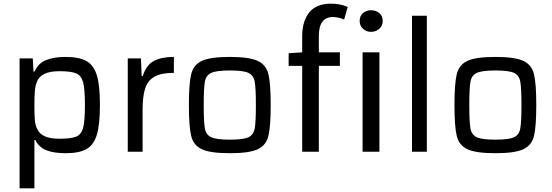

<svg xmlns="http://www.w3.org/2000/svg" viewBox="-20 -829 3015 1049"><path d="M87 -510H159L163 -438H169Q189 -484 232.5 -501Q276 -518 337 -518Q413 -518 453 -495Q493 -472 509.5 -416.5Q526 -361 526 -256Q526 -150 509.5 -94Q493 -38 453.5 -15Q414 8 339 8Q274 8 233.5 -8Q193 -24 173 -64H168V200H87ZM444 -255Q444 -341 434.5 -378Q425 -415 397.5 -427.5Q370 -440 305 -440Q254 -440 224 -426Q194 -412 182 -383Q173 -361 170.5 -332Q168 -303 168 -255Q168 -206 170 -178Q172 -150 180 -131Q193 -99 223 -85Q253 -71 305 -71Q370 -71 397.5 -83Q425 -95 434.5 -132Q444 -169 444 -255Z M678 -510H750L754 -413H760Q778 -473 820 -495.5Q862 -518 930 -518V-431Q861 -431 824 -410Q787 -389 773 -345.5Q759 -302 759 -228V0H678Z M1012 -255Q1012 -372 1024.5 -423.5Q1037 -475 1083 -496.5Q1129 -518 1236 -518Q1342 -518 1388 -496.5Q1434 -475 1446.5 -423.5Q1459 -372 1459 -255Q1459 -138 1446.5 -86.5Q1434 -35 1388 -13.5Q1342 8 1236 8Q1129 8 1083 -13.5Q1037 -35 1024.5 -86.5Q1012 -138 1012 -255ZM1378 -255Q1378 -349 1371.5 -383.5Q1365 -418 1337 -431Q1309 -444 1236 -444Q1163 -444 1134.5 -431Q1106 -418 1099.5 -383.5Q1093 -349 1093 -255Q1093 -161 1099.5 -126.5Q1106 -92 1134.5 -79Q1163 -66 1236 -66Q1309 -66 1337 -79Q1365 -92 1371.5 -126.5Q1378 -161 1378 -255Z M1722 0H1631V-469H1557V-538L1631 -543V-630Q1631 -713 1669.5 -761Q1708 -809 1789 -809Q1839 -809 1880 -791L1860 -722Q1828 -736 1799 -736Q1722 -736 1722 -632V-543H1837V-469H1722ZM2053 0H1961V-543H2053ZM2007 -655Q1981 -655 1963 -672Q1945 -689 1945 -714Q1945 -742 1963 -757.5Q1981 -773 2007 -773Q2034 -773 2052.5 -757.5Q2071 -742 2071 -714Q2071 -689 2052.5 -672Q2034 -655 2007 -655Z M2231 0V-743H2312V0Z M2463 -255Q2463 -372 2475.5 -423.5Q2488 -475 2534 -496.5Q2580 -518 2687 -518Q2793 -518 2839 -496.5Q2885 -475 2897.5 -423.5Q2910 -372 2910 -255Q2910 -138 2897.5 -86.5Q2885 -35 2839 -13.5Q2793 8 2687 8Q2580 8 2534 -13.5Q2488 -35 2475.5 -86.5Q2463 -138 2463 -255ZM2829 -255Q2829 -349 2822.5 -383.5Q2816 -418 2788 -431Q2760 -444 2687 -444Q2614 -444 2585.5 -431Q2557 -418 2550.5 -383.5Q2544 -349 2544 -255Q2544 -161 2550.5 -126.5Q2557 -92 2585.5 -79Q2614 -66 2687 -66Q2760 -66 2788 -79Q2816 -92 2822.5 -126.5Q2829 -161 2829 -255Z"/></svg>

Font: Source Han Sans & Saira Hybrid
Style: Regular
Weight: 400
Designer: Ryoko NISHIZUKA 西塚涼子 (kana & ideographs); Paul D. Hunt (Latin, Greek & Cyrillic); Wenlong ZHANG 张文龙 (bopomofo); Sandoll 
Foundry: Adobe Systems Incorporated
Version: Version 1.00;August 2, 2021;FontCreator 13.0.0.2675 64-bit